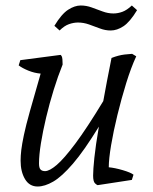

<svg xmlns="http://www.w3.org/2000/svg" viewBox="-20 -662 556 699"><path d="M117 17Q87 17 71 -10Q55 -37 55 -77Q55 -95 57.5 -116Q60 -137 67 -170.5Q74 -204 89 -257.5Q104 -311 128 -394Q105 -396 83 -405Q61 -414 48 -424L54 -443L199 -462Q202 -463 205 -456.5Q208 -450 208 -427Q191 -385 175.5 -335Q160 -285 148 -234.5Q136 -184 129 -140.5Q122 -97 122 -67Q122 -51 127.5 -45Q133 -39 144 -39Q160 -39 186.5 -61.5Q213 -84 254.5 -139.5Q296 -195 356 -294Q362 -328 369.5 -367Q377 -406 386 -451Q412 -461 433.5 -463.5Q455 -466 461 -466L476 -457Q457 -416 439.5 -359.5Q422 -303 407.5 -243.5Q393 -184 384.5 -133.5Q376 -83 376 -53Q398 -51 427 -42.5Q456 -34 466 -26L460 -7L336 12Q333 12 326 5.5Q319 -1 319 -23Q319 -44 323.5 -87.5Q328 -131 340 -201Q286 -113 245.5 -66Q205 -19 174 -1Q143 17 117 17ZM197 -551 178 -568Q204 -611 228 -626.5Q252 -642 274 -642Q294 -642 313.5 -635Q333 -628 353 -620.5Q373 -613 393 -613Q409 -613 425.5 -619Q442 -625 460 -642L479 -625Q453 -582 429.5 -566.5Q406 -551 383 -551Q363 -551 343.5 -558.5Q324 -566 304 -573Q284 -580 264 -580Q248 -580 231 -574Q214 -568 197 -551Z"/></svg>

Font: Mate
Style: Italic
Weight: 400
Italic angle: -10.8°
Designer: Eduardo Rodriguez Tunni
Foundry: Eduardo Rodriguez Tunni
Version: Version 1.003; ttfautohint (v1.8.4.7-5d5b);gftools[0.9.24]